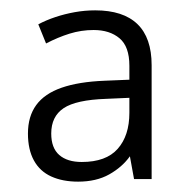

<svg xmlns="http://www.w3.org/2000/svg" viewBox="-20 -742 361 371"><path d="M164 -722Q218 -722 245.5 -695.5Q273 -669 273 -616V-396H239L231 -440Q216 -419 191 -405Q166 -391 131 -391Q101 -391 79 -401Q57 -411 45.5 -432Q34 -453 34 -484Q34 -517 50 -539Q66 -561 99 -572.5Q132 -584 182 -586L230 -588V-615Q230 -652 211 -668Q192 -684 161 -684Q137 -684 114.5 -677Q92 -670 69 -658L54 -695Q69 -703 87 -709Q105 -715 124.5 -718.5Q144 -722 164 -722ZM185 -551Q127 -549 103 -533Q79 -517 79 -484Q79 -456 94.5 -442.5Q110 -429 138 -429Q185 -429 207.5 -454.5Q230 -480 230 -524V-553Z"/></svg>

Font: Noto Sans Display Light
Style: Regular
Weight: 300
Designer: Monotype Design Team
Foundry: Monotype Imaging Inc.
Version: Version 2.003